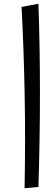

<svg xmlns="http://www.w3.org/2000/svg" viewBox="-20 -794 292 1024"><path d="M111 210Q116 -47 111.5 -289Q107 -531 95 -757L185 -774Q193 -545 193 -301Q193 -57 185 203Z"/></svg>

Font: Marhey Light
Style: Regular
Weight: 300
Designer: Nur Syamsi & Bustanul Arifin
Foundry: Namelatype
Version: Version 1.000